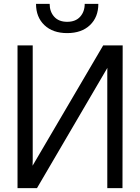

<svg xmlns="http://www.w3.org/2000/svg" viewBox="-20 -966 720 986"><path d="M510 -733 125 -77 146 -71 148 -141V-733H70V0H170L554 -656L532 -662L531 -592V0H609L610 -733ZM165 -946H235Q235 -906 258.5 -880Q282 -854 325 -854Q368 -854 391.5 -880Q415 -906 415 -946H485Q485 -878 442 -837Q399 -796 325 -796Q251 -796 208 -837Q165 -878 165 -946Z"/></svg>

Font: Kreadon
Style: Regular
Weight: 400
Designer: kohakuno
Foundry: StudioGnu
Version: Version 1.000;Glyphs 3.1.2 (3151)